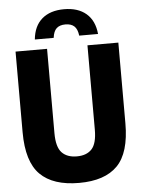

<svg xmlns="http://www.w3.org/2000/svg" viewBox="-62 -998 784 1056"><g transform="rotate(-5 330.0 -469.5)"><path d="M332 10Q188.5 10 117.2 -61Q46 -132 46 -294.5V-740H220V-274.5Q220 -198 249 -167.2Q278 -136.5 332 -136.5Q386 -136.5 414.5 -167.2Q443 -198 443 -274.5V-740H613.5V-294.5Q613.5 -132 543.8 -61Q474 10 332 10ZM157.5 -797Q164.5 -871 209.8 -910Q255 -949 332 -949Q408.5 -949 454 -910Q499.5 -871 506.5 -797H402.5Q398 -833.5 380.8 -849.2Q363.5 -865 332 -865Q300.5 -865 283.2 -849.2Q266 -833.5 261.5 -797Z"/></g></svg>

Font: Encode Sans Condensed Condensed ExtraBold
Style: Regular
Weight: 800
Width: 3
Designer: Multiple Designers
Foundry: Impallari Type
Version: Version 3.000; ttfautohint (v1.8.3) -l 8 -r 50 -G 200 -x 14 